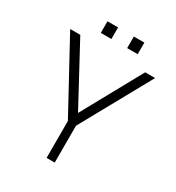

<svg xmlns="http://www.w3.org/2000/svg" viewBox="-186 -898 929 1012"><g transform="rotate(30 278.5 -392.0)"><path d="M330.5 -784H394.5V-713.5H330.5ZM170 -784H234.5V-713.5H170ZM252 -224.5 20 -650.5H81.5L277 -288L476.5 -650.5H537L301.5 -224.5V0H252Z"/></g></svg>

Font: Overused Grotesk Light
Style: Regular
Weight: 300
Version: Version 0.004